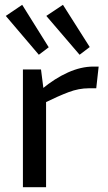

<svg xmlns="http://www.w3.org/2000/svg" viewBox="-20 -776 446 796"><path d="M150 -488 162 -394 171 -380V0H75V-488ZM389 -500 379 -410H348Q307 -410 264.5 -394Q222 -378 161 -348L154 -407Q207 -451 261.5 -475.5Q316 -500 367 -500ZM241 -756 352 -581 310 -549 172 -710ZM72 -756 182 -580 141 -549 4 -710Z"/></svg>

Font: Exo 2 Medium
Style: Regular
Weight: 500
Designer: Natanael Gama
Foundry: Natanael Gama
Version: Version 2.010